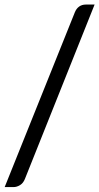

<svg xmlns="http://www.w3.org/2000/svg" viewBox="-26 -756 425 822"><path d="M80.5 10.5Q73.5 28 59.8 36.5Q46 45 31.5 45H-6L294.5 -703.5Q301 -719.5 313 -728Q325 -736.5 341.5 -736.5H379Z"/></svg>

Font: 8514790e538f44c2 - subset of Lato
Style: Regular
Weight: 400
Version: Version 1.104; Western+Polish opensource